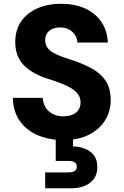

<svg xmlns="http://www.w3.org/2000/svg" viewBox="-20 -732 658 1020"><path d="M317 12Q241 12 181 -13.5Q121 -39 85.5 -89Q50 -139 48 -212H207Q209 -183 222.5 -161Q236 -139 260 -126.5Q284 -114 316 -114Q343 -114 364 -122.5Q385 -131 396.5 -147.5Q408 -164 408 -189Q408 -212 395 -230.5Q382 -249 359 -263Q336 -277 305.5 -289Q275 -301 239 -312Q152 -339 106.5 -385.5Q61 -432 61 -509Q61 -573 92.5 -618.5Q124 -664 179.5 -688Q235 -712 304 -712Q376 -712 431 -687.5Q486 -663 518 -616.5Q550 -570 553 -506H391Q390 -528 378.5 -546Q367 -564 347.5 -575Q328 -586 303 -586Q280 -587 261 -579.5Q242 -572 231 -556.5Q220 -541 220 -518Q220 -496 231.5 -479.5Q243 -463 263.5 -451.5Q284 -440 311.5 -430Q339 -420 371 -410Q424 -392 469 -367.5Q514 -343 541 -303.5Q568 -264 568 -199Q568 -142 539 -94Q510 -46 454 -17Q398 12 317 12ZM220 268V184H342Q364 184 376 177Q388 170 388 153Q388 137 376 130Q364 123 342 123H276V-4H368V46Q399 46 429 57Q459 68 478 92Q497 116 497 156Q497 195 478 219.5Q459 244 428.5 256Q398 268 363 268Z"/></svg>

Font: DM Sans 11pt Black
Style: Regular
Weight: 900
Version: Version 4.004;gftools[0.9.30]